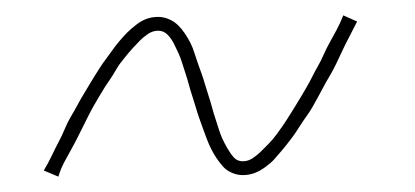

<svg xmlns="http://www.w3.org/2000/svg" viewBox="-20 -413 540 250"><path d="M56 -183 37 -191Q43 -201 47.5 -210.5Q52 -220 56.5 -228.5Q61 -237 64.5 -245.5Q68 -254 72.5 -261.5Q77 -269 81 -276.5Q85 -284 89 -290.5Q93 -297 96.5 -303Q100 -309 103.5 -314.5Q107 -320 110.5 -325.5Q114 -331 117.5 -335.5Q121 -340 125.5 -346.5Q130 -353 135.5 -359.5Q141 -366 145.5 -370.5Q150 -375 157 -380.5Q164 -386 171 -388.5Q178 -391 186 -391Q193 -391 200 -388Q207 -385 212 -380Q217 -375 221 -369Q225 -363 228 -357Q231 -351 233 -344.5Q235 -338 237.5 -331Q240 -324 242.5 -317Q245 -310 247 -303Q249 -296 251.5 -288.5Q254 -281 256 -273.5Q258 -266 260.5 -258.5Q263 -251 265 -244.5Q267 -238 269.5 -232.5Q272 -227 276 -220Q280 -213 284.5 -208Q289 -203 296 -203Q303 -203 309 -207Q315 -211 319.5 -215.5Q324 -220 329.5 -225.5Q335 -231 340.5 -238.5Q346 -246 348 -249Q350 -252 353 -256.5Q356 -261 359 -266Q362 -271 365.5 -276.5Q369 -282 372.5 -288Q376 -294 379.5 -300Q383 -306 386.5 -313Q390 -320 394 -327Q398 -334 401.5 -342Q405 -350 409.5 -358Q414 -366 418.5 -374.5Q423 -383 427 -393L445 -385Q440 -375 435 -365.5Q430 -356 426 -347.5Q422 -339 418 -330.5Q414 -322 409.5 -314.5Q405 -307 401 -299.5Q397 -292 393.5 -285.5Q390 -279 386.5 -273Q383 -267 379 -261.5Q375 -256 371.5 -250.5Q368 -245 365 -240.5Q362 -236 357 -229.5Q352 -223 346.5 -216.5Q341 -210 337 -205.5Q333 -201 325.5 -195.5Q318 -190 311 -187.5Q304 -185 296 -185Q289 -185 282 -188Q275 -191 270.5 -196Q266 -201 262 -207Q258 -213 255 -219Q252 -225 249.5 -231.5Q247 -238 244.5 -245Q242 -252 239.5 -259Q237 -266 235 -273Q233 -280 230.5 -287.5Q228 -295 226 -302.5Q224 -310 221.5 -317.5Q219 -325 217 -331.5Q215 -338 212.5 -343.5Q210 -349 206.5 -356Q203 -363 198 -368Q193 -373 186 -373Q179 -373 173 -369Q167 -365 162.5 -360.5Q158 -356 153 -350.5Q148 -345 142 -337.5Q136 -330 134 -327Q132 -324 129.5 -319.5Q127 -315 123.5 -310Q120 -305 116.5 -299.5Q113 -294 109.5 -288Q106 -282 102.5 -276Q99 -270 95.5 -263Q92 -256 88.5 -249Q85 -242 81 -234Q77 -226 72.5 -218Q68 -210 63.5 -201.5Q59 -193 56 -183Z"/></svg>

Font: Iosevka Curly Thin
Style: Italic
Weight: 100
Italic angle: -9°
Monospace: yes
Designer: Belleve Invis
Foundry: Belleve Invis
Version: Version 22.1.2; ttfautohint (v1.8.4)